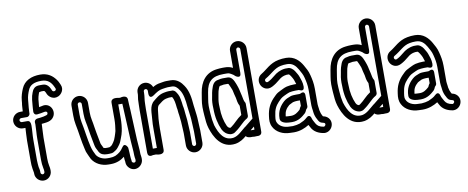

<svg xmlns="http://www.w3.org/2000/svg" viewBox="-71 -1072 3693 1514"><g transform="rotate(-10 1775.5 -315.0)"><path d="M135 -403H91C83.3 -403 75 -411.1 75 -419.5C75 -427.3 82.4 -435 91 -435H137C152.1 -435 162 -449.3 162 -460V-469C162 -488.9 166 -523.9 167.9 -544.7L169.9 -566.9C171.9 -593.1 181.2 -620.4 191 -643.3C205.6 -678.3 237.2 -697 298 -697C350.6 -697 375.6 -669.5 393.2 -630.7L398.3 -619.5C406.8 -601.3 378 -589.4 368.8 -607.2L364 -618.7C355.1 -639.5 336.7 -665 305 -665H283C273 -665 246.2 -666.6 229.1 -644.3C224.6 -638.5 223.6 -637.8 221 -631.8L215 -617.8C208.8 -603.2 203.8 -584.2 201.1 -562.7L199.1 -540.4C198.5 -533.8 197.8 -526.8 197.1 -519.1L195.1 -493C194.4 -484.6 194 -476.4 194 -469V-467C194 -456.4 200.6 -440 221.5 -442.1C243.9 -444.4 262.2 -447.5 280.4 -451.6C295.8 -455 308.1 -445.1 299.8 -429C294.7 -419.1 247.5 -412.1 216.3 -409.6C216.3 -409.6 211.9 -408.6 209.1 -407.7C198.6 -404.2 192 -393.5 192 -384C192 -378.3 192.5 -371.5 193 -366.5C192.8 -330.7 188 -291.9 188 -252V-85C188 -59.3 190.2 -38.7 194.6 -16.7C197.1 -5.8 198 1.6 198 8V15C198 23.6 190.3 31 182.5 31C174.1 31 166 22.8 166 15V8C166 -10 160.3 -26.9 159.9 -31.1C158.8 -45 156 -65.6 156 -86V-252C156 -287.3 161 -325.3 161 -364C161 -385.4 154.9 -403 135 -403ZM91 -353H110.9C110.1 -323.4 106 -287.2 106 -252V-86C106 -66 106.5 -45.4 110.2 -25.5C111.9 -11.5 116 2.6 116 8V15C116 51.7 146.8 81 182.5 81C218.8 81 248 50.9 248 15V8C248 -3.4 246.7 -13.1 243.4 -27.4C240 -44.6 238 -62.6 238 -85V-252C238 -286.4 242.5 -323.7 243 -362.1C273.3 -366.4 322.5 -363.9 344.2 -406C369 -454.1 329.7 -518 268.7 -500.2C260.7 -498.5 255 -497.3 245.4 -495.7L246.9 -514.9C247.5 -521.8 248.2 -528.9 248.9 -535.6L250.9 -557.3C252.6 -570.5 256.6 -584.6 261.4 -599.1L266.2 -610.4C266.4 -610.7 267.5 -612.1 267.5 -612.1C270.4 -613 278.1 -614.3 284.4 -615H302C302.2 -615 305.8 -614.2 308.1 -613.7C311 -611.2 315.3 -605.4 318 -599.3L323.1 -586.9C334.7 -562.1 369.1 -534.9 409.8 -553.2C434 -564.2 462.7 -599.7 443.7 -640.5L439 -650.8C434.7 -661.4 428.1 -673.6 421.1 -682.9C395.9 -717.6 359.2 -747 298 -747C226.9 -747 169.4 -721.4 145 -662.7C134.4 -638 122.7 -605.2 120.1 -571.1L118.2 -550.2C117 -543.1 115 -531.3 115 -522C115 -511.8 113.6 -498.4 112.6 -485H91C55.2 -485 25 -455.8 25 -419.5C25 -383.8 54.3 -353 91 -353Z M549 -462C549 -470.6 556.4 -478 565 -478C573.6 -478 581 -470.6 581 -462V-383C581 -330.6 593 -299.1 598.3 -257.4L605.8 -211.9C610 -187 618.3 -146.6 622.4 -124.5C626.7 -100.8 635.3 -91.2 640.1 -80C644.5 -70.1 652 -52.1 672.7 -43.8C682.9 -39.7 693.6 -37 709 -37H725C735.2 -37 752.5 -37.9 761.9 -43.6C772.8 -50.2 788.4 -58 801.2 -75.2C811.5 -88.5 822.3 -101.7 829.3 -120L839.3 -146C845.7 -162.7 850.2 -174.7 854.5 -196.1C860.5 -225.8 864 -261.4 864 -298V-408.2C869.3 -408.2 873.1 -408.2 879.7 -408C883.8 -408 889.6 -408.1 896.5 -408C901.8 -309.3 905.9 -208 911 -105.8C913.7 -51.1 918 -35.8 918 8C918 22.9 921.3 34.6 922 40.4V47C922 47.5 922 48.1 922 48.5C923.4 71.1 893.3 69.6 890 51.3V45C890 43.7 889.8 41.9 889.7 40.9L887.6 28.7C886.6 22.9 886 16 886 7C886 -11.5 883.9 -29.2 883 -44.8C882.9 -50.6 882.5 -54.1 881.7 -59.1C881.7 -59.1 861.4 -109.3 835.8 -68.3C819.6 -42.3 799.4 -26 770.9 -12.9C760.1 -8.4 741.3 -5 725 -5H708C665 -5 633.6 -25.3 619.6 -47.6C608.5 -68.4 598.5 -90.2 591.3 -119.1C576.2 -179.1 568.4 -255.6 554.5 -320.9C550.6 -342.2 549 -358.6 549 -383ZM836 5.9C836 5.9 836 6.1 836 7C836 22.3 837.9 34.5 840 47.1V53C840 71.4 850.2 88.6 863 99.8C910 141.1 974.1 99.3 972 46.3V39C972 25.2 968 14.7 968 8C968 -40.3 963.5 -56.9 961 -108.2C956.8 -191.5 953.2 -275 950 -356C948.9 -382.8 946 -406.7 946 -427V-430C946 -476.2 889.2 -458 889.2 -458C885.3 -458 881.3 -458 880.3 -458C874.4 -458.1 814 -475.8 814 -430V-298C814 -265.8 809.9 -235.1 805.4 -205.4C802.6 -192 798.5 -183.7 792.3 -163L783.1 -139.1C775.9 -125.1 770.8 -117.7 761 -104.9C755.8 -97.7 752.2 -95.9 739.5 -88.4C735.7 -87.8 726.9 -87 725 -87H709C701.5 -87 704.2 -87.1 690 -90.8C689.8 -91.1 688 -95.4 685.9 -100C677.2 -120.4 674 -120.4 671.6 -133.5C667.2 -156.7 659 -196.8 655.2 -220.1L647.7 -264.6C641.8 -311 631 -340.2 631 -383V-462C631 -498.4 601.4 -528 565 -528C528.6 -528 499 -498.4 499 -462V-383C499 -355.9 501.1 -334.7 505.5 -311.1C518.9 -248.5 526.2 -173.4 542.5 -107.8C545.2 -92.8 549.7 -77.3 556.9 -64.3C561.4 -55.1 568.9 -35.9 576.4 -22.4C601.5 18.5 649.7 45 708 45H725C772.4 45 808.1 27.9 836 5.9Z M1072 -17.4V-334C1072 -348 1073 -362 1073 -376C1073 -411.6 1080 -431.9 1080 -463V-474C1080 -482.6 1087.4 -490 1096 -490C1104.6 -490 1112 -482.6 1112 -474V-451C1112 -451 1111.3 -402.5 1151.3 -430.5C1166.7 -441.3 1178.1 -449.5 1191.4 -456.3C1210.1 -464.1 1211.3 -465.9 1228 -468.2C1244.9 -470.1 1259.9 -474 1271 -474H1303C1330.6 -474 1346.6 -458.4 1362.3 -434C1385 -401.8 1393.2 -352.6 1398.1 -293.8C1400.8 -263.8 1405.9 -240.8 1408.1 -214.8L1410.1 -192.7C1410.7 -186 1411 -180.1 1411 -175C1411 -168.8 1412 -163 1412 -156C1412 -149.2 1413 -142.6 1413 -135C1413 -121 1415 -105.5 1415 -96V3C1415 10.6 1406.7 19 1399 19C1391.3 19 1383 10.6 1383 3V-96C1383 -110.2 1381 -125.9 1381 -135C1381 -141.2 1380.6 -148.4 1380 -153.5C1379.8 -182.6 1376.5 -206.7 1373.8 -230.8L1371.8 -248.8C1370.4 -261.9 1369.1 -288.5 1363.7 -309.5C1361.8 -328 1359.4 -347.2 1355.6 -364.3C1351.6 -393.3 1337.4 -416.2 1324.2 -432C1321.3 -435.5 1312.9 -439.7 1306.4 -442H1270C1264.9 -442 1260.2 -441.6 1254.7 -440.6L1232.3 -436.6C1193 -428.7 1166.9 -402.7 1147.7 -387.7C1104.3 -354 1112.6 -290 1107.2 -247.1C1104.3 -224 1104 -189.5 1104 -163V-17.4C1093.7 -17.7 1081.4 -17.7 1072 -17.4ZM1331 -135C1331 -120.9 1333 -105.3 1333 -96V3C1333 38.6 1362.8 69 1399 69C1435.2 69 1465 38.7 1465 3V-96C1465 -110.4 1463 -126 1463 -135C1463 -142.9 1462.8 -148.2 1462 -157.2C1461.9 -164 1461.8 -168.5 1461 -176.4C1460.9 -182.2 1460.6 -189.9 1459.9 -197.3L1457.9 -219.2C1455.4 -248.8 1450.2 -272.5 1447.9 -298.2C1443 -357.1 1436 -415.7 1403.7 -462C1386.2 -489.1 1355.2 -524 1303 -524H1271C1250.5 -524 1234.3 -519.2 1222 -517.8C1192.3 -513.9 1177.8 -506.2 1158.5 -495.3C1150.1 -519.6 1125.8 -540 1096 -540C1059.6 -540 1030 -510.4 1030 -474V-463C1030 -458.7 1029.7 -455.8 1029.5 -454.9C1024.7 -431.1 1023.1 -410.7 1023 -376.6C1022.4 -363.6 1022 -348 1022 -334V6C1022 48.4 1062.8 32.8 1062.8 32.8C1069.9 32.8 1076.5 32.6 1088 32C1089.8 32.1 1154 53 1154 6V-163C1154 -186.9 1155.5 -219.3 1156.9 -241.7C1163.6 -296.3 1162.9 -334.1 1178.9 -348.7C1200.4 -365.5 1221.3 -383.4 1241.7 -387.4L1263.3 -391.4C1265.8 -391.8 1268.4 -392 1270 -392H1291.8C1307.4 -369.3 1310.7 -336.6 1314.1 -302.5C1314.2 -301.4 1314.6 -299.5 1315 -298.1C1318.1 -287.2 1317.6 -265.4 1322.3 -241.9L1324.2 -225.2C1326.9 -200.5 1330 -176 1330 -152C1330 -146.4 1331 -141.4 1331 -135Z M1887 -25.3C1877.4 -25.2 1863.5 -25.5 1856.2 -26L1887 -50.8ZM1937 -3V-103C1937 -152.6 1896.3 -122.5 1896.3 -122.5L1814.3 -56.5C1808.6 -51.8 1805 -44.5 1805 -37V-6C1805 41 1879.1 24.8 1881.8 24.7C1881.8 24.7 1937 42.2 1937 -3ZM1887 -26C1877.4 -25.3 1862.9 -25.1 1855 -25.3V-38C1855 -38 1853.1 -88.5 1814.4 -57.5C1778.1 -28.5 1752.1 1 1713.9 8.3C1639 19.3 1602.7 -44.3 1580.1 -115.6C1573.2 -145.2 1569.1 -174.7 1567 -209.6L1565 -241.6C1564.3 -251.7 1564 -261.9 1564 -272C1564 -308.1 1573.2 -342.6 1577.8 -378.6C1591.1 -463.7 1631.2 -500 1722 -500H1739C1762.2 -500 1765.6 -499.7 1783.2 -490C1797.5 -482.4 1803.1 -477.6 1812.3 -468.3C1812.3 -468.3 1855 -436.4 1855 -486V-671C1855 -679.6 1862.7 -687 1870.5 -687C1878.9 -687 1887 -678.8 1887 -671ZM1937 -6V-671C1937 -707.7 1906.2 -737 1870.5 -737C1834.2 -737 1805 -706.9 1805 -671V-535C1784.1 -546.2 1763.7 -550 1739 -550H1722C1706.9 -550 1690.2 -548.2 1678.2 -546.8C1585.4 -536.5 1540.9 -467.9 1528.2 -385.5C1524.2 -353.2 1514 -316.4 1514 -272C1514 -260.8 1514.3 -249.6 1515 -238.4L1517 -206.4C1519.4 -169.3 1522.2 -133.5 1532.1 -101.5C1554.5 -29.8 1604.6 75.7 1722.1 57.7C1760.2 50.7 1786.5 31.7 1809.8 12.2C1820.3 23.3 1937 51.1 1937 -6ZM1675.8 -462.9C1633.9 -459 1623.6 -421 1618.8 -406.4L1613.3 -389.9C1608 -374 1608 -362.2 1605.7 -353.1C1600.1 -330.5 1596 -301.8 1596 -272C1596 -262.6 1596.5 -251 1597 -243.1C1597.2 -176.3 1609.9 -120.5 1631.4 -73.2C1643.2 -49.7 1662.7 -29.8 1694.1 -23.5C1695.7 -23.2 1697.8 -23 1699 -23H1704C1724.3 -23 1736.2 -34.8 1741.4 -38.6C1784.4 -68.7 1806.8 -102.5 1842.1 -122.1C1850.3 -126.7 1855 -136.1 1855 -144V-239C1855 -244.7 1852.7 -250.6 1849.5 -254.6C1844.9 -260.4 1839.3 -285.2 1835.7 -307.1C1835.5 -308.1 1835.2 -309.5 1834.9 -310.2C1829.2 -329.3 1826 -355.2 1819.7 -373.9L1815.7 -385.9C1814 -391.1 1812.2 -396.4 1810.2 -401.3L1806.2 -411.3C1797.4 -433.2 1782.6 -468 1749 -468H1709C1698.6 -468 1685.4 -465.6 1675.8 -462.9ZM1646 -272C1646 -295.9 1650 -319.3 1654.4 -341.5C1657.9 -356.3 1658.7 -368.1 1660.7 -374.1L1666.2 -390.6C1672.8 -410.3 1677.2 -413 1680 -413C1691.6 -413 1693.8 -416.2 1710.4 -418H1743.6C1743.7 -418 1745.4 -417.1 1748 -415.6C1754.7 -403.8 1762.1 -384.6 1768.6 -369.1L1771.8 -359.6C1775.3 -342.1 1780.5 -318.2 1786.6 -297.4C1789.4 -280.2 1791.5 -255.3 1805 -231.4V-158.1C1766.4 -132.7 1742.8 -100.6 1712.6 -79.4C1708.9 -76.8 1704.8 -74.1 1702 -72.9C1688.8 -76.4 1683.5 -81.3 1676.6 -94.8C1659.1 -133.4 1647 -184.4 1647 -244C1647 -253.3 1646 -262.7 1646 -272Z M2161 -2C2116.9 -2 2084.1 -22.6 2072.2 -46.5C2063.4 -63 2062.9 -71.7 2067.8 -104.6C2074.1 -155.3 2088.4 -180.6 2114.1 -208.7L2135.1 -229.7C2143.6 -237 2153.8 -243.4 2163.9 -248C2185.7 -257.3 2195.3 -263.9 2209 -267.7C2220.5 -270.3 2243.8 -273 2258 -273H2286C2290.4 -273 2328 -247.4 2328 -294C2328 -327.5 2316.7 -353.1 2309.7 -373.9C2303.4 -392.9 2294.4 -403.9 2289 -414C2281.4 -427.9 2267.8 -448.4 2242.9 -456.7C2240.4 -457.6 2237.2 -458 2235 -458H2209C2208.1 -458 2206.9 -457.9 2206.2 -457.8C2167.4 -453.5 2136.9 -436.5 2114.8 -417C2093.9 -400 2081.5 -390.2 2059.5 -379.2C2040 -368.8 2027.4 -397.7 2045.1 -407.1C2098.8 -437.8 2127 -475.7 2178.8 -485.5C2195.8 -488.9 2209.8 -490 2230 -490C2272.2 -490 2296.5 -464.4 2315.2 -431.8C2328.9 -406.6 2341.5 -387.2 2347.7 -360.2C2355.7 -328.1 2362 -300.6 2362 -262V-136C2362 -118.3 2365.2 -107.9 2366.1 -98.4L2368.2 -80.2C2370.4 -59.9 2377.5 -38.5 2388.6 -20.1C2390.6 -16.8 2394.2 -6.4 2405.3 4.7C2414.4 13.7 2437.2 14.4 2441.8 19.6C2450.8 29.8 2440.9 45.8 2429.3 46.1C2396.1 40.9 2380.5 29.4 2369 10C2358.8 -10 2351.1 -19.9 2347.1 -34.6C2347.1 -34.6 2338.3 -78.7 2305.3 -45.7C2291.5 -31.8 2270.7 -21.5 2246.9 -11.3C2231.5 -5.9 2210.5 -2.2 2190.3 -1C2180 -1 2170.9 -2 2161 -2ZM2312.7 11.6C2316.8 19 2321.3 26.4 2324.6 33.2C2342.7 69.4 2380.7 89.6 2423.5 95.7C2424 95.8 2424.9 95.9 2425.5 96C2482.5 99.3 2517.7 29.9 2479.2 -13.6C2466.4 -28 2450.6 -33.2 2437.4 -35.6C2436.5 -37.2 2434.5 -41.1 2431.2 -46.3C2425.9 -55.3 2422.1 -67.7 2417.7 -87.1L2415.9 -103.6C2414.4 -118.7 2412 -125.8 2412 -136V-262C2412 -306.1 2404.2 -340.3 2396.3 -371.8C2388.1 -407.6 2371.6 -432.8 2358.8 -456.2C2336.3 -495.5 2297.5 -540 2230 -540C2208 -540 2189.1 -538.5 2169.2 -534.5C2099.3 -521.4 2060.8 -473.9 2021.1 -451C1983.4 -430.1 1980.1 -388.2 1995.7 -360.3C2010.3 -334 2044.3 -315.2 2082.9 -335C2108.5 -347.9 2126.1 -361.7 2147.2 -379C2164.6 -394.4 2182.4 -404.5 2210.4 -408H2229.9C2233.5 -405.8 2238.8 -399.8 2245.4 -389.4C2253 -375.7 2259.2 -367.4 2262.3 -358.1C2266.6 -345.1 2270.6 -334.9 2273.9 -323H2258C2238 -323 2214.2 -320.3 2197 -316.3C2172.4 -309.7 2159.7 -300.5 2144.1 -293.9C2127.8 -286.6 2112.4 -277.7 2100.3 -265.7L2077.9 -243.3C2045.6 -208 2025.5 -169.7 2018.2 -111.4C2013.3 -78 2012.5 -52.8 2027.8 -23.5C2050.3 20.4 2101.2 47.6 2160.2 48C2168.8 48.6 2181 49 2191 49C2240.5 49 2280.6 31.7 2312.7 11.6ZM2292.9 -242.9C2290.3 -241.4 2288.4 -241 2286 -241H2258C2245.3 -241 2223.6 -240.1 2213.7 -236.2L2203.7 -232.2C2195 -228.7 2173.8 -222.1 2156.5 -205.9C2125.2 -177.5 2097 -139 2097 -78V-75C2097 -44.6 2141.5 -34.3 2163.9 -34C2172.5 -33.3 2181 -33 2190 -33C2242.6 -33 2275.7 -61.9 2298.6 -82.3C2303.9 -87 2307.2 -92.4 2310.6 -99.2L2315.8 -110.8C2316.9 -113.1 2317.9 -114.4 2320 -116C2326.5 -120.9 2330 -129.4 2330 -136V-221C2330 -221 2333.4 -265.4 2292.9 -242.9ZM2165 -84C2159 -84 2152.8 -84.9 2147.7 -86.5C2152.2 -128.5 2164.6 -145.9 2190.7 -169.4C2193.6 -172 2207.9 -178.3 2223.6 -186.3C2230.2 -188.9 2250.2 -191 2258 -191H2280V-146.7C2276.3 -142.2 2272.6 -136.7 2270.2 -131.3L2265.5 -120.9C2265.3 -120.5 2265.1 -120.1 2263.7 -118.2C2242 -98.9 2222.2 -83 2190 -83C2181.2 -83 2173.1 -84 2165 -84Z M2918 -25.3C2908.4 -25.2 2894.5 -25.5 2887.2 -26L2918 -50.8ZM2968 -3V-103C2968 -152.6 2927.3 -122.5 2927.3 -122.5L2845.3 -56.5C2839.6 -51.8 2836 -44.5 2836 -37V-6C2836 41 2910.1 24.8 2912.8 24.7C2912.8 24.7 2968 42.2 2968 -3ZM2918 -26C2908.4 -25.3 2893.9 -25.1 2886 -25.3V-38C2886 -38 2884.1 -88.5 2845.4 -57.5C2809.1 -28.5 2783.1 1 2744.9 8.3C2670 19.3 2633.7 -44.3 2611.1 -115.6C2604.2 -145.2 2600.1 -174.7 2598 -209.6L2596 -241.6C2595.3 -251.7 2595 -261.9 2595 -272C2595 -308.1 2604.2 -342.6 2608.8 -378.6C2622.1 -463.7 2662.2 -500 2753 -500H2770C2793.2 -500 2796.6 -499.7 2814.2 -490C2828.5 -482.4 2834.1 -477.6 2843.3 -468.3C2843.3 -468.3 2886 -436.4 2886 -486V-671C2886 -679.6 2893.7 -687 2901.5 -687C2909.9 -687 2918 -678.8 2918 -671ZM2968 -6V-671C2968 -707.7 2937.2 -737 2901.5 -737C2865.2 -737 2836 -706.9 2836 -671V-535C2815.1 -546.2 2794.7 -550 2770 -550H2753C2737.9 -550 2721.2 -548.2 2709.2 -546.8C2616.4 -536.5 2571.9 -467.9 2559.2 -385.5C2555.2 -353.2 2545 -316.4 2545 -272C2545 -260.8 2545.3 -249.6 2546 -238.4L2548 -206.4C2550.4 -169.3 2553.2 -133.5 2563.1 -101.5C2585.5 -29.8 2635.6 75.7 2753.1 57.7C2791.2 50.7 2817.5 31.7 2840.8 12.2C2851.3 23.3 2968 51.1 2968 -6ZM2706.8 -462.9C2664.9 -459 2654.6 -421 2649.8 -406.4L2644.3 -389.9C2639 -374 2639 -362.2 2636.7 -353.1C2631.1 -330.5 2627 -301.8 2627 -272C2627 -262.6 2627.5 -251 2628 -243.1C2628.2 -176.3 2640.9 -120.5 2662.4 -73.2C2674.2 -49.7 2693.7 -29.8 2725.1 -23.5C2726.7 -23.2 2728.8 -23 2730 -23H2735C2755.3 -23 2767.2 -34.8 2772.4 -38.6C2815.4 -68.7 2837.8 -102.5 2873.1 -122.1C2881.3 -126.7 2886 -136.1 2886 -144V-239C2886 -244.7 2883.7 -250.6 2880.5 -254.6C2875.9 -260.4 2870.3 -285.2 2866.7 -307.1C2866.5 -308.1 2866.2 -309.5 2865.9 -310.2C2860.2 -329.3 2857 -355.2 2850.7 -373.9L2846.7 -385.9C2845 -391.1 2843.2 -396.4 2841.2 -401.3L2837.2 -411.3C2828.4 -433.2 2813.6 -468 2780 -468H2740C2729.6 -468 2716.4 -465.6 2706.8 -462.9ZM2677 -272C2677 -295.9 2681 -319.3 2685.4 -341.5C2688.9 -356.3 2689.7 -368.1 2691.7 -374.1L2697.2 -390.6C2703.8 -410.3 2708.2 -413 2711 -413C2722.6 -413 2724.8 -416.2 2741.4 -418H2774.6C2774.7 -418 2776.4 -417.1 2779 -415.6C2785.7 -403.8 2793.1 -384.6 2799.6 -369.1L2802.8 -359.6C2806.3 -342.1 2811.5 -318.2 2817.6 -297.4C2820.4 -280.2 2822.5 -255.3 2836 -231.4V-158.1C2797.4 -132.7 2773.8 -100.6 2743.6 -79.4C2739.9 -76.8 2735.8 -74.1 2733 -72.9C2719.8 -76.4 2714.5 -81.3 2707.6 -94.8C2690.1 -133.4 2678 -184.4 2678 -244C2678 -253.3 2677 -262.7 2677 -272Z M3192 -2C3147.9 -2 3115.1 -22.6 3103.2 -46.5C3094.4 -63 3093.9 -71.7 3098.8 -104.6C3105.1 -155.3 3119.4 -180.6 3145.1 -208.7L3166.1 -229.7C3174.6 -237 3184.8 -243.4 3194.9 -248C3216.7 -257.3 3226.3 -263.9 3240 -267.7C3251.5 -270.3 3274.8 -273 3289 -273H3317C3321.4 -273 3359 -247.4 3359 -294C3359 -327.5 3347.7 -353.1 3340.7 -373.9C3334.4 -392.9 3325.4 -403.9 3320 -414C3312.4 -427.9 3298.8 -448.4 3273.9 -456.7C3271.4 -457.6 3268.2 -458 3266 -458H3240C3239.1 -458 3237.9 -457.9 3237.2 -457.8C3198.4 -453.5 3167.9 -436.5 3145.8 -417C3124.9 -400 3112.5 -390.2 3090.5 -379.2C3071 -368.8 3058.4 -397.7 3076.1 -407.1C3129.8 -437.8 3158 -475.7 3209.8 -485.5C3226.8 -488.9 3240.8 -490 3261 -490C3303.2 -490 3327.5 -464.4 3346.2 -431.8C3359.9 -406.6 3372.5 -387.2 3378.7 -360.2C3386.7 -328.1 3393 -300.6 3393 -262V-136C3393 -118.3 3396.2 -107.9 3397.1 -98.4L3399.2 -80.2C3401.4 -59.9 3408.5 -38.5 3419.6 -20.1C3421.6 -16.8 3425.2 -6.4 3436.3 4.7C3445.4 13.7 3468.2 14.4 3472.8 19.6C3481.8 29.8 3471.9 45.8 3460.3 46.1C3427.1 40.9 3411.5 29.4 3400 10C3389.8 -10 3382.1 -19.9 3378.1 -34.6C3378.1 -34.6 3369.3 -78.7 3336.3 -45.7C3322.5 -31.8 3301.7 -21.5 3277.9 -11.3C3262.5 -5.9 3241.5 -2.2 3221.3 -1C3211 -1 3201.9 -2 3192 -2ZM3343.7 11.6C3347.8 19 3352.3 26.4 3355.6 33.2C3373.7 69.4 3411.7 89.6 3454.5 95.7C3455 95.8 3455.9 95.9 3456.5 96C3513.5 99.3 3548.7 29.9 3510.2 -13.6C3497.4 -28 3481.6 -33.2 3468.4 -35.6C3467.5 -37.2 3465.5 -41.1 3462.2 -46.3C3456.9 -55.3 3453.1 -67.7 3448.7 -87.1L3446.9 -103.6C3445.4 -118.7 3443 -125.8 3443 -136V-262C3443 -306.1 3435.2 -340.3 3427.3 -371.8C3419.1 -407.6 3402.6 -432.8 3389.8 -456.2C3367.3 -495.5 3328.5 -540 3261 -540C3239 -540 3220.1 -538.5 3200.2 -534.5C3130.3 -521.4 3091.8 -473.9 3052.1 -451C3014.4 -430.1 3011.1 -388.2 3026.7 -360.3C3041.3 -334 3075.3 -315.2 3113.9 -335C3139.5 -347.9 3157.1 -361.7 3178.2 -379C3195.6 -394.4 3213.4 -404.5 3241.4 -408H3260.9C3264.5 -405.8 3269.8 -399.8 3276.4 -389.4C3284 -375.7 3290.2 -367.4 3293.3 -358.1C3297.6 -345.1 3301.6 -334.9 3304.9 -323H3289C3269 -323 3245.2 -320.3 3228 -316.3C3203.4 -309.7 3190.7 -300.5 3175.1 -293.9C3158.8 -286.6 3143.4 -277.7 3131.3 -265.7L3108.9 -243.3C3076.6 -208 3056.5 -169.7 3049.2 -111.4C3044.3 -78 3043.5 -52.8 3058.8 -23.5C3081.3 20.4 3132.2 47.6 3191.2 48C3199.8 48.6 3212 49 3222 49C3271.5 49 3311.6 31.7 3343.7 11.6ZM3323.9 -242.9C3321.3 -241.4 3319.4 -241 3317 -241H3289C3276.3 -241 3254.6 -240.1 3244.7 -236.2L3234.7 -232.2C3226 -228.7 3204.8 -222.1 3187.5 -205.9C3156.2 -177.5 3128 -139 3128 -78V-75C3128 -44.6 3172.5 -34.3 3194.9 -34C3203.5 -33.3 3212 -33 3221 -33C3273.6 -33 3306.7 -61.9 3329.6 -82.3C3334.9 -87 3338.2 -92.4 3341.6 -99.2L3346.8 -110.8C3347.9 -113.1 3348.9 -114.4 3351 -116C3357.5 -120.9 3361 -129.4 3361 -136V-221C3361 -221 3364.4 -265.4 3323.9 -242.9ZM3196 -84C3190 -84 3183.8 -84.9 3178.7 -86.5C3183.2 -128.5 3195.6 -145.9 3221.7 -169.4C3224.6 -172 3238.9 -178.3 3254.6 -186.3C3261.2 -188.9 3281.2 -191 3289 -191H3311V-146.7C3307.3 -142.2 3303.6 -136.7 3301.2 -131.3L3296.5 -120.9C3296.3 -120.5 3296.1 -120.1 3294.7 -118.2C3273 -98.9 3253.2 -83 3221 -83C3212.2 -83 3204.1 -84 3196 -84Z"/></g></svg>

Font: HoneyBee
Style: Str
Weight: 700
Foundry: Cannot Into Space Fonts
Version: Version 0.89